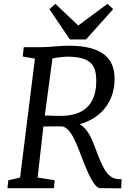

<svg xmlns="http://www.w3.org/2000/svg" viewBox="-20 -997 693 1017"><path d="M19.5 0H265.6L269.5 -42.5L179.2 -56.6L210 -327.1C235.8 -327.1 296.9 -327.6 296.9 -327.6C352.5 -334.5 384.8 -237.3 418.5 -149.4C462.4 -35.6 489.3 0 511.7 -0.5L622.1 0.5L624 -47.9C556.6 -44.9 532.2 -83 482.4 -218.8C466.3 -261.7 445.8 -312.5 402.8 -339.4C522 -372.6 589.4 -466.8 586.9 -585C584.5 -699.7 506.8 -754.9 342.8 -754.9C294.9 -754.9 242.7 -747.1 196.8 -747.1H106L100.1 -697.8L165 -686.5L86.4 -56.6L23.9 -42ZM217.3 -385.3 257.8 -687.5C278.3 -691.9 320.3 -696.8 335 -696.8C460 -696.8 487.8 -652.8 489.7 -576.2C492.7 -463.4 441.9 -391.6 323.7 -383.8C304.7 -382.3 240.2 -383.8 217.3 -385.3ZM350.1 -788.1H435.5L579.6 -948.7L549.3 -976.6L394.5 -861.8L273.4 -976.6L241.7 -948.2Z"/></svg>

Font: Merriweather
Style: Italic
Weight: 400
Italic angle: -7.5°
Designer: Eben Sorkin
Foundry: Eben Sorkin
Version: Version 1.001